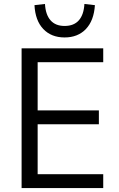

<svg xmlns="http://www.w3.org/2000/svg" viewBox="-20 -949 602 969"><path d="M89 0V-705H501V-635H170V-392H479V-322H170V-70H501V0ZM306 -760Q239 -760 198.5 -802.5Q158 -845 154 -923L207 -929Q210 -875 235 -846.5Q260 -818 306 -818Q353 -818 378 -846.5Q403 -875 406 -929L459 -923Q454 -845 413.5 -802.5Q373 -760 306 -760Z"/></svg>

Font: Nunito Sans 10pt SemiCondensed
Style: Regular
Weight: 400
Width: 4
Designer: Vernon Adams
Foundry: Vernon Adams
Version: Version 3.101;gftools[0.9.27]